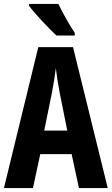

<svg xmlns="http://www.w3.org/2000/svg" viewBox="-20 -953 566 973"><path d="M276 -933H127V-924C153 -887 231 -805 266 -773H359V-786C337 -818 295 -892 276 -933ZM380 0H526L350 -714H174L0 0H147L184 -172H343ZM283 -480 321 -291H204L243 -482C252 -528 259 -573 263 -608C267 -572 274 -527 283 -480Z"/></svg>

Font: Noto Sans Georgian ExtraCondensed Bold
Style: Regular
Weight: 700
Width: 2
Designer: Monotype Design Team, Akaki Razmadze
Foundry: Google LLC
Version: Version 2.005